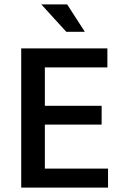

<svg xmlns="http://www.w3.org/2000/svg" viewBox="-20 -849 551 869"><path d="M76 -630H466V-544H183V-370H440V-285H183V-86H469V0H76ZM167 -829H284L364 -705H280Z"/></svg>

Font: Mukta Mahee Medium
Style: Regular
Weight: 500
Designer: Shuchita Grover, Noopur Datye, Girish Dalvi, Yashodeep Gholap
Foundry: Ek Type
Version: Version 2.538;PS 1.000;hotconv 16.6.51;makeotf.lib2.5.65220;